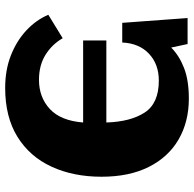

<svg xmlns="http://www.w3.org/2000/svg" viewBox="-24 -730 768 761"><g transform="rotate(90 360.5 -350.0)"><path d="M329 14Q258 14 200.5 -8.5Q143 -31 101.5 -69.5Q60 -108 39 -157L132 -214Q156 -172 197.5 -146Q239 -120 297 -120Q366 -120 412.5 -163Q459 -206 466 -295H141V-387H466Q463 -483 426.5 -539Q390 -595 300 -595Q235 -595 193.5 -556Q152 -517 149 -450H71L52 -709H155L169 -644Q201 -676 250 -695Q299 -714 371 -714Q463 -714 533 -673.5Q603 -633 642 -555.5Q681 -478 681 -368Q681 -256 641 -169.5Q601 -83 522.5 -34.5Q444 14 329 14Z"/></g></svg>

Font: Literata 12pt ExtraBold
Style: Regular
Weight: 800
Designer: Latin by Veronika Burian and Jose Scaglione. Greek by Irene Vlachou. Cyrillic by Vera Evstafieva.
Foundry: TypeTogether
Version: Version 3.002